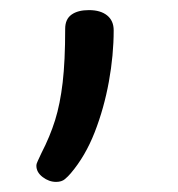

<svg xmlns="http://www.w3.org/2000/svg" viewBox="-20 -104 353 380"><path d="M91 256Q77 256 64.5 246.5Q52 237 52 224Q52 220 55 214Q58 208 62 199Q79 166 89 134Q99 102 104 59.5Q109 17 109 -47Q109 -66 121.5 -75Q134 -84 156 -84Q179 -84 192 -73.5Q205 -63 205 -44Q205 5 195.5 57.5Q186 110 167.5 157.5Q149 205 120 239Q115 245 108.5 250.5Q102 256 91 256Z"/></svg>

Font: Playwrite VN
Style: Regular
Weight: 400
Designer: Veronika Burian, José Scaglione
Foundry: TypeTogether
Version: Version 1.002